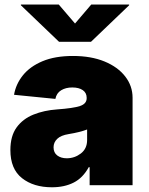

<svg xmlns="http://www.w3.org/2000/svg" viewBox="-20 -792 637 821"><path d="M202.1 8.8Q123.5 8.8 74 -30.3Q24.4 -69.3 24.4 -150.4Q24.4 -210.4 51 -247.1Q77.6 -283.7 123 -302Q168.5 -320.3 224.6 -324.2Q293 -329.1 321.8 -338.6Q350.6 -348.1 350.6 -372.1V-374Q350.6 -395 334 -406.5Q317.4 -418 289.1 -418Q261.2 -418 241.5 -406Q221.7 -394 216.8 -369.1L40 -386.7Q47.9 -432.6 78.1 -470.2Q108.4 -507.8 161.9 -530.3Q215.3 -552.7 292 -552.7Q369.6 -552.7 427 -529.1Q484.4 -505.4 515.6 -464.8Q546.9 -424.3 546.9 -374V0H363.3V-77.1H359.4Q334.5 -31.2 294.9 -11.2Q255.4 8.8 202.1 8.8ZM265.6 -115.2Q298.8 -115.2 325.7 -135.7Q352.5 -156.2 352.5 -193.4V-238.3Q322.3 -226.6 274.4 -218.8Q240.2 -213.4 224.6 -198.2Q209 -183.1 209 -162.1Q209 -139.2 224.9 -127.2Q240.7 -115.2 265.6 -115.2ZM231.4 -772.5 300.8 -691.4 370.1 -772.5H532.2V-769.5L369.1 -613.3H232.4L69.3 -769.5V-772.5Z"/></svg>

Font: Inter Black
Style: Regular
Weight: 900
Designer: Rasmus Andersson
Foundry: rsms
Version: Version 4.000;git-a52131595